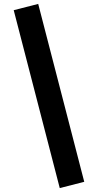

<svg xmlns="http://www.w3.org/2000/svg" viewBox="-20 -780 500 980"><path d="M175 -760 50 -728 285 180 410 148Z"/></svg>

Font: KT Kiyosuna Sans Bold
Style: Regular
Weight: 700
Designer: [Zen Kaku Gothic] Yoshimichi Ohira
Version: Version 1.010;Glyphs 3.1.2 (3151)